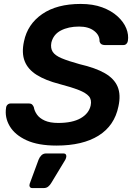

<svg xmlns="http://www.w3.org/2000/svg" viewBox="-20 -730 681 976"><path d="M267 10Q174 10 115 -17Q56 -44 29.5 -88.5Q3 -133 11 -183Q12 -192 18.5 -198Q25 -204 34 -204H126Q138 -204 143.5 -198.5Q149 -193 152 -185Q155 -166 168 -147.5Q181 -129 207.5 -117Q234 -105 276 -105Q348 -105 390 -129Q432 -153 441 -194Q447 -223 432 -240.5Q417 -258 380 -272.5Q343 -287 282 -303Q212 -321 167 -349Q122 -377 105.5 -419Q89 -461 102 -520Q120 -607 194.5 -658.5Q269 -710 390 -710Q453 -710 500 -692.5Q547 -675 578 -646.5Q609 -618 622 -585.5Q635 -553 630 -522Q629 -514 623 -507.5Q617 -501 607 -501H512Q503 -501 496 -505Q489 -509 486 -520Q487 -551 458.5 -573Q430 -595 382 -595Q328 -595 289.5 -575Q251 -555 241 -513Q236 -485 248 -466.5Q260 -448 293 -434Q326 -420 384 -404Q466 -385 513.5 -357.5Q561 -330 578 -289Q595 -248 582 -189Q562 -91 481 -40.5Q400 10 267 10ZM144 226Q135 226 131.5 219.5Q128 213 131 204L176 82Q181 69 190.5 59.5Q200 50 215 50H303Q311 50 314.5 55Q318 60 317 67Q316 74 312 82L240 201Q234 211 225 218.5Q216 226 202 226Z"/></svg>

Font: Rubik Medium
Style: Italic
Weight: 500
Italic angle: -12°
Designer: Hubert and Fischer
Foundry: Hubert and Fischer
Version: Version 2.300;gftools[0.9.30]